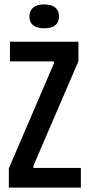

<svg xmlns="http://www.w3.org/2000/svg" viewBox="-20 -849 406 869"><path d="M20 0V-87L224 -562V-571H25V-660H335V-572L131 -98V-89H346V0ZM180 -721Q147 -721 130 -734.5Q113 -748 113 -775Q113 -801 130.5 -815Q148 -829 180 -829Q213 -829 230 -815Q247 -801 247 -775Q247 -748 230 -734.5Q213 -721 180 -721Z"/></svg>

Font: Bricolage Grotesque 48pt Condensed Medium
Style: Regular
Weight: 500
Width: 3
Designer: Mathieu Triay
Foundry: Atelier Triay
Version: Version 1.001;gftools[0.9.33.dev8+g029e19f]